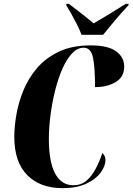

<svg xmlns="http://www.w3.org/2000/svg" viewBox="-20 -964 686 994"><path d="M303 10Q188 10 121 -57.5Q54 -125 54 -256Q54 -308 65 -371.5Q76 -435 102 -498Q128 -561 173 -613Q218 -665 286 -697Q354 -729 449 -729Q539 -729 581 -698.5Q623 -668 623 -619Q623 -566 579.5 -539.5Q536 -513 472 -513Q472 -614 461.5 -665.5Q451 -717 413 -717Q381 -717 353 -687.5Q325 -658 303 -608Q281 -558 265.5 -496Q250 -434 241.5 -368.5Q233 -303 233 -244Q233 -126 265.5 -65.5Q298 -5 360 -5Q400 -5 428 -29Q456 -53 476 -91.5Q496 -130 510 -172Q518 -164 522 -156Q526 -148 526 -135Q526 -105 501.5 -71Q477 -37 427.5 -13.5Q378 10 303 10ZM402 -784Q393 -809 378 -838.5Q363 -868 348 -894.5Q333 -921 323 -937L324 -944H337Q382 -910 412 -886Q442 -862 465 -843Q495 -860 535.5 -885Q576 -910 631 -944H646L645 -937Q605 -894 574 -857Q543 -820 514 -784Z"/></svg>

Font: Noto Serif Display ExtraCondensed Black
Style: Italic
Weight: 900
Width: 2
Italic angle: -12°
Designer: Monotype Design Team
Foundry: Monotype Imaging Inc.
Version: Version 2.009